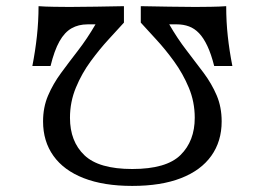

<svg xmlns="http://www.w3.org/2000/svg" viewBox="-20 -591 858 622"><path d="M712.8 -571Q712.8 -520.1 718 -473.2Q723.1 -426.3 732.8 -377.1H673.9Q664.1 -416.1 651.7 -442.2Q639.4 -468.3 624.8 -483.5Q610.2 -498.8 592.3 -505.4Q574.3 -512.1 553.2 -512.1H528.3Q554.7 -466.2 584.1 -428.2Q613.4 -390.1 639.6 -355.1Q665.7 -320.1 681.9 -282.2Q698.1 -244.2 698.1 -197.7Q698.1 -133.1 664.5 -86.1Q630.9 -39 566.4 -13.9Q501.9 11.3 408.4 11.3Q315.7 11.3 251.2 -13.9Q186.7 -39 153.1 -86.1Q119.5 -133.1 119.5 -197.7Q119.5 -243.5 135.7 -281.4Q151.9 -319.3 177.6 -354.3Q203.3 -389.3 232.8 -427.4Q262.2 -465.4 289.4 -512.1H263.7Q234.3 -512.1 211.8 -499.3Q189.2 -486.5 172.6 -457Q156 -427.5 143.7 -377.1H84.8Q94.4 -426.2 99.6 -474Q104.8 -521.7 104.9 -571Q125.8 -569.4 155.1 -569Q184.3 -568.5 205 -568.5Q243.3 -568.5 291.2 -569.4Q339 -570.2 381.5 -571V-517.7Q361.3 -495.2 331.9 -463.5Q302.6 -431.7 273.9 -392.6Q245.1 -353.5 225.9 -307.2Q206.7 -261 206.7 -209.3Q206.7 -132.8 253.4 -88.2Q300.1 -43.5 408.4 -43.5Q519 -43.5 564.9 -88.9Q610.9 -134.3 610.9 -209.4Q610.9 -261 591.7 -306.9Q572.5 -352.8 543.8 -392.3Q515.1 -431.8 485.7 -463.5Q456.4 -495.3 436.1 -517.7V-571Q480.9 -570.2 528 -569.4Q575.1 -568.5 612.6 -568.5Q634 -568.5 662.9 -569Q691.8 -569.4 712.8 -571Z"/></svg>

Font: Playfair 5pt SemiExpanded Light
Style: Regular
Weight: 300
Width: 6
Designer: Claus Eggers Sørensen
Foundry: Claus Eggers Sørensen
Version: Version 2.203